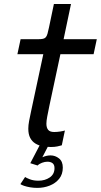

<svg xmlns="http://www.w3.org/2000/svg" viewBox="-20 -727 504 960"><path d="M234 8Q213 8 193 4.2Q173 0.5 156.8 -9.5Q140.5 -19.5 131 -37.5Q121.5 -55.5 121.5 -83.5Q121.5 -100.5 125.5 -122Q129.5 -143.5 135.5 -171L196.5 -456H67L83 -531H170Q186 -531 195 -533Q204 -535 209 -540.8Q214 -546.5 217.5 -558.5Q221 -570.5 225 -590L249.5 -707H335L298 -531H464L448 -456H282L227 -198.5Q220.5 -166.5 216.2 -144.5Q212 -122.5 212 -108.5Q212 -88.5 220.8 -77.8Q229.5 -67 251 -67Q265.5 -67 281.5 -69.5Q297.5 -72 304.5 -74.5L289 -0.5Q279.5 2.5 266.2 5.2Q253 8 234 8ZM233 50Q256 50 275 65Q294 80 294 111Q294 144.5 275.8 167Q257.5 189.5 228.5 201Q199.5 212.5 166.5 212.5Q148 212.5 130.5 209.5Q113 206.5 100 202Q87 197.5 82 193.5L105.5 158Q111.5 162.5 129.5 169.5Q147.5 176.5 172.5 176.5Q205 176.5 228.8 160.2Q252.5 144 252.5 113.5Q252.5 96.5 242.8 89Q233 81.5 217 81.5Q204.5 81.5 190.2 86.8Q176 92 168 100.5L131.5 89L178 0H222.5L180.5 81L166.5 78Q172.5 67.5 192.8 58.8Q213 50 233 50Z"/></svg>

Font: Epilogue
Style: Italic
Weight: 400
Italic angle: -12°
Designer: Tyler Finck
Foundry: Etcetera Type Co
Version: Version 2.112